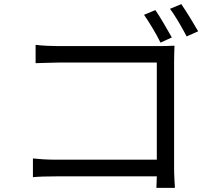

<svg xmlns="http://www.w3.org/2000/svg" viewBox="-20 -874 1040 933"><path d="M861 -854 806 -831C833 -796 866 -737 887 -697L943 -722C922 -759 885 -819 861 -854ZM760 -667 815 -692C793 -730 759 -791 735 -825L680 -802C705 -766 739 -710 760 -667ZM826 -58V-574C826 -598 827 -629 828 -652C809 -651 779 -650 754 -650H262C230 -650 186 -652 153 -656V-567C177 -567 226 -570 263 -570H742V-98H251C208 -98 167 -101 140 -104V-13C167 -16 212 -17 253 -17H742C741 7 740 28 740 39H830C829 23 826 -22 826 -58Z"/></svg>

Font: Spoqa Han Sans Neo
Style: Regular
Weight: 400
Designer: [Spoqa Han Sans Neo] Dong-huui Kim ___ Younghwa Kang ___ Yujin Lee ___ [Noto Sans] Ryoko NISHIZUKA ____ (kana & ideograp
Foundry: Spoqa (http://www.spoqa-han-sans.com)
Version: Version 1.100;hotconv 1.0.109;makeotfexe 2.5.65596